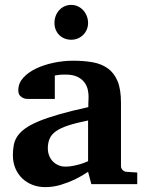

<svg xmlns="http://www.w3.org/2000/svg" viewBox="-20 -746 593 778"><path d="M350.1 0 336.9 -49.8Q311 -32.2 282.7 -18.6Q257.8 -6.8 227.1 2.7Q196.3 12.2 163.1 12.2Q135.7 12.2 112.1 3.2Q88.4 -5.9 70.6 -22.7Q52.7 -39.6 42.5 -63.5Q32.2 -87.4 32.2 -117.2Q32.2 -139.6 35.9 -158.7Q39.6 -177.7 50.5 -194.1Q61.5 -210.4 82 -225.3Q102.5 -240.2 136.5 -254.4Q170.4 -268.6 219.7 -282.7Q269 -296.9 337.9 -312V-324.2Q337.9 -331.5 338.4 -337.4Q338.4 -344.2 338.9 -351.1Q339.4 -365.2 335.9 -381.6Q332.5 -397.9 322.3 -411.9Q312 -425.8 293.5 -434.8Q274.9 -443.8 245.1 -443.8Q234.9 -443.8 226.8 -443.4Q218.8 -442.9 213.4 -441.9Q207 -440.9 202.1 -439.9V-345.2H99.1Q86.4 -344.2 76.7 -347.7Q68.4 -350.6 61.3 -357.9Q54.2 -365.2 54.2 -380.9Q54.2 -408.7 74 -430.7Q93.8 -452.6 125.7 -468Q157.7 -483.4 197.5 -491.7Q237.3 -500 276.9 -500Q319.8 -500 355.5 -493.7Q391.1 -487.3 416.7 -469Q442.4 -450.7 456.3 -417.5Q470.2 -384.3 470.2 -330.1V-73.2Q470.2 -64 476.6 -57.4Q482.9 -50.8 492.2 -49.8L536.1 -46.9V0ZM336.9 -257.8Q288.6 -248 257.1 -237.8Q225.6 -227.5 207 -214.4Q188.5 -201.2 181.2 -184.3Q173.8 -167.5 173.8 -145Q173.8 -129.4 179 -116Q184.1 -102.5 193.6 -92.5Q203.1 -82.5 216.3 -76.7Q229.5 -70.8 245.1 -70.8Q261.2 -70.8 277.6 -74.2Q293.9 -77.6 307.1 -81.5Q322.8 -86.4 336.9 -92.8ZM336.9 -652.8Q336.9 -639.2 331.8 -626.7Q326.7 -614.3 317.4 -605Q308.1 -595.7 295.7 -590.3Q283.2 -585 268.6 -585Q253.9 -585 241.5 -590.1Q229 -595.2 220 -604.2Q210.9 -613.3 205.8 -625.7Q200.7 -638.2 200.7 -652.8Q200.7 -668 205.6 -681.2Q210.4 -694.3 219.5 -704.3Q228.5 -714.4 241 -720.2Q253.4 -726.1 268.6 -726.1Q282.7 -726.1 295.2 -720.5Q307.6 -714.8 316.9 -704.8Q326.2 -694.8 331.5 -681.4Q336.9 -668 336.9 -652.8Z"/></svg>

Font: Charis SIL Eur
Style: Bold
Weight: 700
Foundry: SIL International
Version: Version 5.000